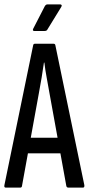

<svg xmlns="http://www.w3.org/2000/svg" viewBox="-21 -854 405 874"><path d="M5 0Q-3 0 -1 -11L130 -648Q131 -655 139 -655H222Q230 -655 231 -648L363 -11Q364 0 357 0H290Q283 0 281 -7L204 -431Q198 -466 191.5 -500.5Q185 -535 181 -569H179Q174 -535 168.5 -500.5Q163 -466 156 -430L79 -7Q78 0 71 0ZM94 -156 107 -227H251L267 -156ZM135 -713Q130 -713 129 -716Q128 -719 130 -723L183 -826Q188 -834 195 -834H253Q258 -834 259.5 -830.5Q261 -827 257 -821L195 -720Q192 -713 182 -713Z"/></svg>

Font: Sofia Sans Extra Condensed Medium
Style: Regular
Weight: 500
Version: Version 4.100